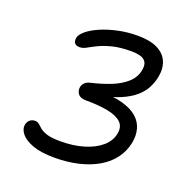

<svg xmlns="http://www.w3.org/2000/svg" viewBox="-128 -836 957 971"><g transform="rotate(20 350.0 -350.0)"><path d="M265.2 12Q192 12 147.2 -4.7Q102.4 -21.4 83.5 -45.5Q64.6 -69.6 68.4 -93Q72 -110.6 83.4 -120.2Q94.8 -129.8 111.2 -129.8Q124.6 -129.8 133.3 -121.8Q142 -113.8 154.7 -103Q167.4 -92.2 192.5 -84.2Q217.6 -76.2 265.2 -76.2Q335.6 -76.2 390.9 -93Q446.2 -109.8 481.1 -139.8Q516 -169.8 524 -210Q532.2 -250.6 508.2 -273.2Q484.2 -295.8 434.4 -305.3Q384.6 -314.8 314.8 -314.8Q285.6 -314.8 273.6 -331.6Q261.6 -348.4 265.4 -368.4Q268 -381.4 278.1 -391.7Q288.2 -402 307.4 -406.2Q363 -419.2 410.8 -438Q458.6 -456.8 490.9 -485.4Q523.2 -514 531.2 -554Q537.2 -585.4 526.5 -600.9Q515.8 -616.4 494.9 -621.7Q474 -627 450.2 -627Q388.4 -627 346.6 -616.2Q304.8 -605.4 277.1 -591.8Q249.4 -578.2 230.4 -567.4Q211.4 -556.6 194.8 -556.6Q181.2 -556.6 173.3 -561.4Q165.4 -566.2 162.7 -575Q160 -583.8 162.4 -595.2Q165.8 -613.6 189.9 -634Q214 -654.4 254.1 -672Q294.2 -689.6 345.1 -700.8Q396 -712 452.2 -712Q519 -712 559.3 -691.6Q599.6 -671.2 614.8 -634.3Q630 -597.4 619.8 -548Q613.8 -519.6 599 -490.8Q584.2 -462 554.9 -436.6Q525.6 -411.2 478.4 -391.4Q431.2 -371.6 362.2 -360.2L365.8 -381.6Q439.4 -382.2 489.9 -368.1Q540.4 -354 569.4 -328.8Q598.4 -303.6 608 -268.8Q617.6 -234 609.6 -193Q599.6 -144.6 570.9 -106.3Q542.2 -68 496.8 -41.7Q451.4 -15.4 393 -1.7Q334.6 12 265.2 12Z"/></g></svg>

Font: Shantell Sans Light
Style: Italic
Weight: 300
Italic angle: -11°
Designer: Stephen Nixon, Anya Danilova, Shantell Martin
Foundry: Arrow Type
Version: Version 1.008;[ac192a2d6]